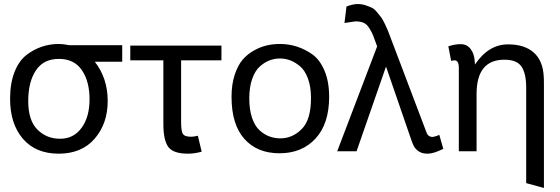

<svg xmlns="http://www.w3.org/2000/svg" viewBox="-20 -750 2777 952"><path d="M272 -458Q196 -458 158 -401Q120 -344 120 -248.5Q120 -153 165.5 -107.5Q211 -62 278 -62Q345 -62 384.5 -116Q424 -170 424 -258Q424 -346 386 -402Q348 -458 272 -458ZM30 -260Q30 -337 52 -393Q74 -449 112 -478Q183 -532 272 -532Q294 -532 322 -526H586V-444H450Q514 -362 514 -249.5Q514 -137 449.5 -62.5Q385 12 271 12Q157 12 93.5 -62Q30 -136 30 -260Z M912 12Q839 12 814.5 -21.5Q790 -55 790 -136V-451H626V-524H1078V-451H878V-144Q878 -101 886.5 -86.5Q895 -72 928 -72Q941 -72 961 -77L980 2Q945 12 912 12Z M1522 -264Q1522 -320 1507 -360.5Q1492 -401 1467.5 -421.5Q1443 -442 1418.5 -451Q1394 -460 1368 -460Q1342 -460 1317.5 -451Q1293 -442 1269 -421Q1245 -400 1230.5 -359Q1216 -318 1216 -262Q1216 -206 1230 -165Q1244 -124 1268 -103Q1311 -64 1370.5 -64Q1430 -64 1476 -110Q1522 -156 1522 -264ZM1128 -270Q1128 -331 1143.5 -378.5Q1159 -426 1183 -454Q1207 -482 1240 -500Q1296 -532 1368 -532Q1455 -532 1528 -481Q1566 -454 1589 -399.5Q1612 -345 1612 -270Q1612 -136 1544.5 -63Q1477 10 1366 10Q1255 10 1191.5 -61.5Q1128 -133 1128 -270Z M1850 -520Q1836 -559 1830 -574.5Q1824 -590 1811 -610.5Q1798 -631 1782 -637.5Q1766 -644 1742 -644L1688 -636L1698 -718Q1731 -730 1752.5 -730Q1774 -730 1792 -724Q1810 -718 1823 -712Q1836 -706 1849.5 -689.5Q1863 -673 1870 -664Q1877 -655 1888.5 -631Q1900 -607 1903 -599Q1924 -543 1930 -528L2096 -90Q2104 -71 2124 -71Q2129 -71 2142 -75Q2155 -79 2158 -82L2178 -12Q2130 12 2101 12Q2072 12 2055.5 0Q2039 -12 2032 -25.5Q2025 -39 2016 -66L1894 -420L1748 0H1652Z M2589 -316Q2589 -385 2566 -419.5Q2543 -454 2481 -454Q2343 -454 2343 -284V0H2255V-414Q2255 -451 2233 -451Q2228 -451 2217 -448L2203 -520Q2233 -531 2264.5 -531Q2296 -531 2314 -506.5Q2332 -482 2334 -445L2335 -430Q2402 -530 2499 -530Q2581 -530 2626.5 -489.5Q2672 -449 2676 -371Q2677 -364 2677 -320V182L2589 158Z"/></svg>

Font: Autonym
Style: Regular
Weight: 500
Version: Version 1.0.20131126